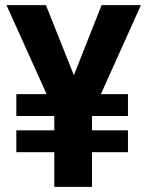

<svg xmlns="http://www.w3.org/2000/svg" viewBox="-20 -731 577 751"><path d="M480.5 -277.3H43.9V-362.8H480.5ZM480.5 -135.7H43.9V-221.2H480.5ZM377.4 -710.9H531.2L333.5 -271.5H251.5L233.4 -346.7ZM306.6 -342.3 285.6 -271.5H203.6L5.4 -710.9H159.7ZM339.8 0H192.4V-371.1H339.8Z"/></svg>

Font: Heebo
Style: Bold
Weight: 700
Designer: Oded Ezer
Foundry: Ezer Type House
Version: Version 3.100